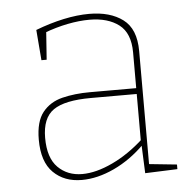

<svg xmlns="http://www.w3.org/2000/svg" viewBox="-44 -572 622 622"><g transform="rotate(-5 267.0 -261.0)"><path d="M419 -19 412 -27 509 -17V-2L404 2L400 -94L404 -91Q358 -45 303.5 -19.5Q249 6 198 6Q141 6 105.5 -29Q70 -64 70 -136Q70 -195 94 -225Q118 -255 158.5 -265Q199 -275 248 -275H406L399 -268V-391Q399 -454 363 -481.5Q327 -509 267 -509Q234 -509 196 -501.5Q158 -494 118 -479L125 -490L118 -392H101L93 -491Q140 -509 184.5 -518.5Q229 -528 268 -528Q336 -528 377.5 -497Q419 -466 419 -394ZM91 -140Q91 -75 122 -44Q153 -13 201 -13Q246 -13 300 -38.5Q354 -64 404 -110L399 -99V-263L406 -256H250Q165 -256 128 -230.5Q91 -205 91 -140Z"/></g></svg>

Font: Bitter Thin
Style: Regular
Weight: 100
Designer: Sol Matas, and Bitter project Authors
Foundry: Sol Matas
Version: Version 2.002